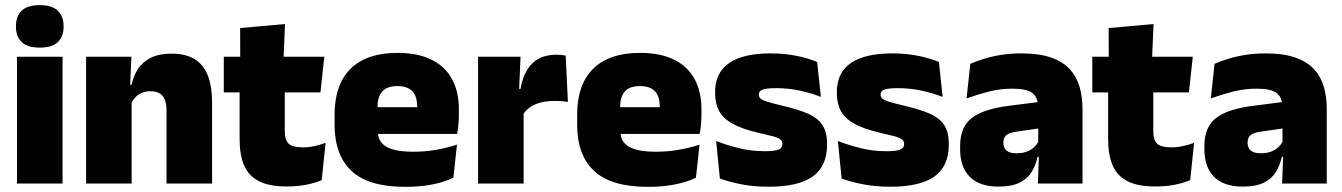

<svg xmlns="http://www.w3.org/2000/svg" viewBox="-20 -713 5215 746"><path d="M46 0V-492.5H223V0ZM134.5 -528Q86 -528 64 -549.8Q42 -571.5 42 -608.5V-612.5Q42 -649.5 64 -671.2Q86 -693 134.5 -693Q182.5 -693 204.8 -671.2Q227 -649.5 227 -612.5V-608.5Q227 -571 204.8 -549.5Q182.5 -528 134.5 -528Z M627 0V-283Q627 -306.5 621.2 -323.5Q615.5 -340.5 601.5 -349.5Q587.5 -358.5 563.5 -358.5Q545 -358.5 530.5 -352Q516 -345.5 505.8 -334.8Q495.5 -324 489.5 -310.5L462.5 -383.5H491Q498.5 -418 516.2 -445.2Q534 -472.5 565.8 -488.5Q597.5 -504.5 647 -504.5Q701 -504.5 735.8 -483.5Q770.5 -462.5 787.2 -420.2Q804 -378 804 -313.5V0ZM314.5 0V-492.5H490.5L485 -366L491.5 -348V0Z M1094.5 11.5Q1026 11.5 985.8 -9.2Q945.5 -30 928.2 -71Q911 -112 911 -172V-436H1086.5V-202Q1086.5 -170 1101 -155.2Q1115.5 -140.5 1158 -140.5Q1181 -140.5 1203.8 -145.8Q1226.5 -151 1245 -158L1230 -13Q1204 -2 1170 4.8Q1136 11.5 1094.5 11.5ZM849.5 -354V-492.5H1240L1225 -354ZM913.5 -480.5 913 -604 1087.5 -619.5 1081.5 -480.5Z M1554 13Q1412.5 13 1346.2 -48.5Q1280 -110 1280 -228.5V-267Q1280 -384.5 1342.2 -446Q1404.5 -507.5 1524 -507.5Q1603.5 -507.5 1656.5 -481.2Q1709.5 -455 1736.2 -405.8Q1763 -356.5 1763 -287V-271.5Q1763 -251.5 1761.2 -230.8Q1759.5 -210 1756 -192.5H1597.5Q1599.5 -223 1600.2 -250Q1601 -277 1601 -298.5Q1601 -324.5 1593 -342.2Q1585 -360 1568 -369.2Q1551 -378.5 1524 -378.5Q1483.5 -378.5 1465.2 -357.5Q1447 -336.5 1447 -298V-253.5L1448 -234.5V-203.5Q1448 -188 1453.5 -173.5Q1459 -159 1473.8 -147.8Q1488.5 -136.5 1515.8 -130Q1543 -123.5 1586.5 -123.5Q1631 -123.5 1673.5 -130.8Q1716 -138 1755.5 -151L1741.5 -22.5Q1707 -5.5 1659.2 3.8Q1611.5 13 1554 13ZM1373.5 -192.5V-296.5H1720.5V-192.5Z M2012 -267.5 1961 -367.5H2002.5Q2012.5 -430 2046.5 -465.2Q2080.5 -500.5 2144 -500.5Q2153.5 -500.5 2161.8 -499.5Q2170 -498.5 2178 -497L2186.5 -317Q2176.5 -319 2162.8 -320Q2149 -321 2136 -321Q2089 -321 2058 -306.8Q2027 -292.5 2012 -267.5ZM1837.5 0V-492.5H2002.5L1995.5 -329.5H2014.5V0Z M2496.5 13Q2355 13 2288.8 -48.5Q2222.5 -110 2222.5 -228.5V-267Q2222.5 -384.5 2284.8 -446Q2347 -507.5 2466.5 -507.5Q2546 -507.5 2599 -481.2Q2652 -455 2678.8 -405.8Q2705.5 -356.5 2705.5 -287V-271.5Q2705.5 -251.5 2703.8 -230.8Q2702 -210 2698.5 -192.5H2540Q2542 -223 2542.8 -250Q2543.5 -277 2543.5 -298.5Q2543.5 -324.5 2535.5 -342.2Q2527.5 -360 2510.5 -369.2Q2493.5 -378.5 2466.5 -378.5Q2426 -378.5 2407.8 -357.5Q2389.5 -336.5 2389.5 -298V-253.5L2390.5 -234.5V-203.5Q2390.5 -188 2396 -173.5Q2401.5 -159 2416.2 -147.8Q2431 -136.5 2458.2 -130Q2485.5 -123.5 2529 -123.5Q2573.5 -123.5 2616 -130.8Q2658.5 -138 2698 -151L2684 -22.5Q2649.5 -5.5 2601.8 3.8Q2554 13 2496.5 13ZM2316 -192.5V-296.5H2663V-192.5Z M2966.5 12.5Q2908 12.5 2860 3Q2812 -6.5 2777 -19.5L2762.5 -165Q2801.5 -150 2849.2 -137.8Q2897 -125.5 2951 -125.5Q2990.5 -125.5 3005.2 -132Q3020 -138.5 3020 -153V-154Q3020 -165 3011.5 -171.5Q3003 -178 2981.8 -183.8Q2960.5 -189.5 2923 -198Q2861.5 -212.5 2825.5 -232.8Q2789.5 -253 2774 -282Q2758.5 -311 2758.5 -351V-355Q2758.5 -431 2813.2 -468.2Q2868 -505.5 2973 -505.5Q3029.5 -505.5 3076.2 -495.8Q3123 -486 3155 -472L3169.5 -336.5Q3133 -351 3088 -360.8Q3043 -370.5 2996 -370.5Q2969 -370.5 2954.2 -367.8Q2939.5 -365 2934 -359.5Q2928.5 -354 2928.5 -346V-345Q2928.5 -336 2935.5 -329.8Q2942.5 -323.5 2962 -317.5Q2981.5 -311.5 3019 -302.5Q3080.5 -288.5 3119 -271.5Q3157.5 -254.5 3175.5 -227.2Q3193.5 -200 3193.5 -153.5V-150.5Q3193.5 -67.5 3138 -27.5Q3082.5 12.5 2966.5 12.5Z M3439.5 12.5Q3381 12.5 3333 3Q3285 -6.5 3250 -19.5L3235.5 -165Q3274.5 -150 3322.2 -137.8Q3370 -125.5 3424 -125.5Q3463.5 -125.5 3478.2 -132Q3493 -138.5 3493 -153V-154Q3493 -165 3484.5 -171.5Q3476 -178 3454.8 -183.8Q3433.5 -189.5 3396 -198Q3334.5 -212.5 3298.5 -232.8Q3262.5 -253 3247 -282Q3231.5 -311 3231.5 -351V-355Q3231.5 -431 3286.2 -468.2Q3341 -505.5 3446 -505.5Q3502.5 -505.5 3549.2 -495.8Q3596 -486 3628 -472L3642.5 -336.5Q3606 -351 3561 -360.8Q3516 -370.5 3469 -370.5Q3442 -370.5 3427.2 -367.8Q3412.5 -365 3407 -359.5Q3401.5 -354 3401.5 -346V-345Q3401.5 -336 3408.5 -329.8Q3415.5 -323.5 3435 -317.5Q3454.5 -311.5 3492 -302.5Q3553.5 -288.5 3592 -271.5Q3630.5 -254.5 3648.5 -227.2Q3666.5 -200 3666.5 -153.5V-150.5Q3666.5 -67.5 3611 -27.5Q3555.5 12.5 3439.5 12.5Z M4012.5 0 4017.5 -126 4014 -130.5V-283.5L4012.5 -301.5Q4012.5 -336 3990.2 -352.2Q3968 -368.5 3914.5 -368.5Q3866 -368.5 3821.2 -357Q3776.5 -345.5 3735.5 -330.5L3750 -465Q3775 -476 3805.5 -485.2Q3836 -494.5 3872 -500Q3908 -505.5 3948.5 -505.5Q4017 -505.5 4062.8 -489.8Q4108.5 -474 4135.5 -445.2Q4162.5 -416.5 4174.2 -377Q4186 -337.5 4186 -290V0ZM3860 12Q3786 12 3748.2 -25.8Q3710.5 -63.5 3710.5 -133V-145.5Q3710.5 -219.5 3755.8 -254.5Q3801 -289.5 3900.5 -302L4026 -318L4036.5 -217L3930 -201.5Q3901 -197.5 3889.8 -187.8Q3878.5 -178 3878.5 -159V-157Q3878.5 -139.5 3890.2 -128.5Q3902 -117.5 3929.5 -117.5Q3952.5 -117.5 3969.2 -123.8Q3986 -130 3997.2 -140.5Q4008.5 -151 4015 -163.5L4040 -103.5H4011.5Q4004 -70 3987.8 -44Q3971.5 -18 3941 -3Q3910.5 12 3860 12Z M4469 11.5Q4400.5 11.5 4360.2 -9.2Q4320 -30 4302.8 -71Q4285.5 -112 4285.5 -172V-436H4461V-202Q4461 -170 4475.5 -155.2Q4490 -140.5 4532.5 -140.5Q4555.5 -140.5 4578.2 -145.8Q4601 -151 4619.5 -158L4604.5 -13Q4578.5 -2 4544.5 4.8Q4510.5 11.5 4469 11.5ZM4224 -354V-492.5H4614.5L4599.5 -354ZM4288 -480.5 4287.5 -604 4462 -619.5 4456 -480.5Z M4961.5 0 4966.5 -126 4963 -130.5V-283.5L4961.5 -301.5Q4961.5 -336 4939.2 -352.2Q4917 -368.5 4863.5 -368.5Q4815 -368.5 4770.2 -357Q4725.5 -345.5 4684.5 -330.5L4699 -465Q4724 -476 4754.5 -485.2Q4785 -494.5 4821 -500Q4857 -505.5 4897.5 -505.5Q4966 -505.5 5011.8 -489.8Q5057.5 -474 5084.5 -445.2Q5111.5 -416.5 5123.2 -377Q5135 -337.5 5135 -290V0ZM4809 12Q4735 12 4697.2 -25.8Q4659.5 -63.5 4659.5 -133V-145.5Q4659.5 -219.5 4704.8 -254.5Q4750 -289.5 4849.5 -302L4975 -318L4985.5 -217L4879 -201.5Q4850 -197.5 4838.8 -187.8Q4827.5 -178 4827.5 -159V-157Q4827.5 -139.5 4839.2 -128.5Q4851 -117.5 4878.5 -117.5Q4901.5 -117.5 4918.2 -123.8Q4935 -130 4946.2 -140.5Q4957.5 -151 4964 -163.5L4989 -103.5H4960.5Q4953 -70 4936.8 -44Q4920.5 -18 4890 -3Q4859.5 12 4809 12Z"/></svg>

Font: Anek Bangla Medium ExtraBold
Style: Regular
Weight: 800
Version: Version 1.003